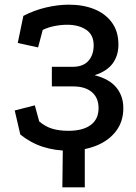

<svg xmlns="http://www.w3.org/2000/svg" viewBox="-20 -627 583 822"><path d="M247 175 249 0 343 -40V175ZM80 -559Q126 -583 177 -595Q228 -607 275 -607Q337 -607 384.5 -587.5Q432 -568 459.5 -530Q487 -492 487 -436Q487 -389 462.5 -355.5Q438 -322 385 -305Q448 -289 478 -252.5Q508 -216 508 -164Q508 -107 477 -66Q446 -25 392.5 -3.5Q339 18 271 18Q215 18 163.5 1.5Q112 -15 67 -51L43 -154L129 -176L148 -107Q174 -85 203.5 -76Q233 -67 273 -67Q335 -67 368.5 -92Q402 -117 402 -164Q402 -208 373.5 -232.5Q345 -257 293 -257H202V-341H291Q336 -341 358.5 -366.5Q381 -392 381 -433Q381 -478 349 -499.5Q317 -521 268 -521Q241 -521 213.5 -515.5Q186 -510 163 -499L143 -424L56 -443Z"/></svg>

Font: Podkova SemiBold
Style: Regular
Weight: 600
Designer: Ilya Yudin
Foundry: Cyreal (www.cyreal.org)
Version: Version 2.103